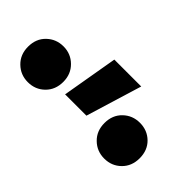

<svg xmlns="http://www.w3.org/2000/svg" viewBox="-333 -962 535 535"><g transform="rotate(45 -65.0 -694.5)"><path d="M-129.5 -636.5 -101 -802H5L-45.5 -636.5ZM-227 -587Q-256 -587 -276.2 -606.8Q-296.5 -626.5 -296.5 -657.5Q-296.5 -689 -276.2 -708.5Q-256 -728 -227 -728Q-198 -728 -177.8 -708Q-157.5 -688 -157.5 -657.5Q-157.5 -626.5 -177.5 -606.8Q-197.5 -587 -227 -587ZM74 -587Q45 -587 24.8 -606.8Q4.5 -626.5 4.5 -657.5Q4.5 -689 24.8 -708.5Q45 -728 74 -728Q103.5 -728 123.5 -708.5Q143.5 -689 143.5 -657.5Q143.5 -626.5 123.5 -606.8Q103.5 -587 74 -587Z"/></g></svg>

Font: Geologica Roman Medium
Style: Regular
Weight: 500
Designer: Sindre Bremnes, Frode Helland
Foundry: Monokrom Skriftforlag AS
Version: Version 1.010;gftools[0.9.28]